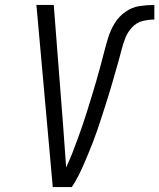

<svg xmlns="http://www.w3.org/2000/svg" viewBox="-20 -755 643 775"><path d="M193 0H270Q284 -21 295.5 -43.5Q307 -66 317 -89Q327 -112 336.5 -135Q346 -158 355 -181Q364 -204 372 -227.5Q380 -251 387.5 -274Q395 -297 402.5 -320.5Q410 -344 417.5 -367.5Q425 -391 431.5 -414.5Q438 -438 445 -461.5Q452 -485 458.5 -508.5Q465 -532 471 -555.5Q477 -579 486 -602Q495 -625 513 -644.5Q531 -664 555 -670Q579 -676 603 -676V-735Q573 -735 543 -730.5Q513 -726 486 -707Q459 -688 442.5 -660.5Q426 -633 417 -604Q408 -575 400.5 -545.5Q393 -516 385 -486.5Q377 -457 368.5 -427.5Q360 -398 351 -369Q342 -340 333 -310.5Q324 -281 314 -252Q304 -223 293.5 -194Q283 -165 271.5 -136Q260 -107 247 -79Q244 -120 241 -162Q238 -204 235 -245L197 -735H127L171 -245Z"/></svg>

Font: Iosevka Sparkle Light
Style: Italic
Weight: 300
Italic angle: -9°
Designer: Belleve Invis
Foundry: Belleve Invis
Version: Version 4.5.0; ttfautohint (v1.8.3)